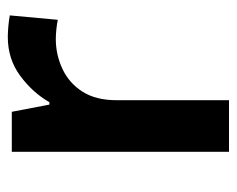

<svg xmlns="http://www.w3.org/2000/svg" viewBox="-76 -516 593 480"><g transform="rotate(-90 220.0 -276.5)"><path d="M367 -553Q379 -553 395 -551.5Q411 -550 421 -548L410 -428Q401 -430 387 -431.5Q373 -433 362 -433Q323 -433 287.5 -416.5Q252 -400 230.5 -366.5Q209 -333 209 -281V0H80V-543H180L198 -449H204Q228 -491 270 -522Q312 -553 367 -553Z"/></g></svg>

Font: Noto Sans Adlam Unjoined SemiBold
Style: Regular
Weight: 600
Version: Version 3.001